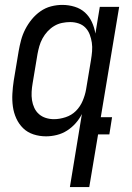

<svg xmlns="http://www.w3.org/2000/svg" viewBox="-20 -548 540 783"><path d="M200 -62Q223 -62 247.5 -70Q272 -78 289.5 -95.5Q307 -113 317 -136.5Q327 -160 331 -183L351 -303Q354 -321 355.5 -339Q357 -357 354.5 -374Q352 -391 346 -407Q340 -423 328.5 -435Q317 -447 300.5 -452.5Q284 -458 266 -458Q250 -458 233 -454.5Q216 -451 201 -442Q186 -433 174 -420Q162 -407 153.5 -391.5Q145 -376 140.5 -360Q136 -344 133 -328L113 -208Q110 -191 109 -173.5Q108 -156 110.5 -139.5Q113 -123 120 -108Q127 -93 139 -82.5Q151 -72 167 -67Q183 -62 200 -62ZM265 215 314 -83Q304 -63 288.5 -45.5Q273 -28 253.5 -15.5Q234 -3 211.5 2.5Q189 8 168 8Q141 8 116.5 0Q92 -8 74.5 -25Q57 -42 46.5 -65Q36 -88 32.5 -113.5Q29 -139 30.5 -166Q32 -193 36 -219L56 -339Q60 -362 66 -384.5Q72 -407 83 -428.5Q94 -450 109.5 -469Q125 -488 145 -502Q165 -516 188 -522Q211 -528 234 -528Q260 -528 284.5 -520.5Q309 -513 326.5 -497Q344 -481 354.5 -458.5Q365 -436 369 -411L387 -520H466L391 -70H437L426 0H380L344 215Z"/></svg>

Font: Iosevka Oblique
Style: Regular
Weight: 400
Italic angle: -9°
Monospace: yes
Designer: Belleve Invis
Foundry: Belleve Invis
Version: Version 32.5.0; ttfautohint (v1.8.4)